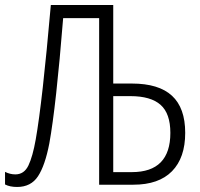

<svg xmlns="http://www.w3.org/2000/svg" viewBox="-24 -734 795 763"><path d="M-4 -1V-51Q16 -41 37 -41Q72 -41 89 -76.5Q106 -112 118 -180Q144 -326 178 -714H426V-402H500Q607 -402 659.5 -353.5Q712 -305 712 -206Q712 -107 659.5 -53.5Q607 0 506 0H370V-662H227Q199 -313 172 -164Q155 -76 127 -33.5Q99 9 44 9Q15 9 -4 -1ZM500 -50Q653 -50 653 -206Q653 -283 614 -317.5Q575 -352 494 -352H426V-50Z"/></svg>

Font: Noto Sans Display Light Narrow
Style: Regular
Weight: 300
Width: 4
Designer: Monotype Design team
Foundry: Monotype Imaging Inc.
Version: Version 1.000